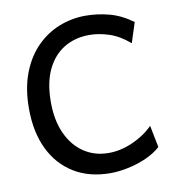

<svg xmlns="http://www.w3.org/2000/svg" viewBox="-82 -800 829 888"><g transform="rotate(-10 332.5 -356.5)"><path d="M584 -171.4 604.5 -68.4Q575.7 -42.5 534.7 -24.4Q493.7 -6.3 449.2 2.9Q404.8 12.2 366.7 12.2Q267.6 12.2 195.6 -31.7Q123.5 -75.7 84.7 -156.2Q45.9 -236.8 45.9 -346.7Q45.9 -440.9 73 -512Q100.1 -583 146.7 -630.4Q193.4 -677.7 252.9 -701.4Q312.5 -725.1 377.4 -725.1Q433.1 -725.1 488.8 -710.4Q544.4 -695.8 597.2 -656.7L566.9 -562.5Q520.5 -602.5 472.4 -618.4Q424.3 -634.3 379.4 -634.3Q313 -634.3 261.5 -603.5Q210 -572.8 180.4 -511.5Q150.9 -450.2 150.9 -358.9Q150.9 -273.4 179.4 -210.9Q208 -148.4 258.5 -114.7Q309.1 -81.1 374.5 -81.1Q429.7 -81.1 486.3 -105.7Q543 -130.4 584 -171.4Z"/></g></svg>

Font: Kanchenjunga Medium
Style: Regular
Weight: 500
Version: Version 2.001